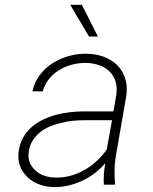

<svg xmlns="http://www.w3.org/2000/svg" viewBox="-20 -759 627 789"><path d="M406.7 0H451.7L452.6 -5.4Q450.7 -31.2 450.7 -56.9Q450.7 -82.5 454.6 -108.9L499.5 -368.7Q504.4 -408.7 493.4 -439.9Q482.4 -471.2 459.5 -493.7Q436.5 -515.1 403.8 -526.6Q371.1 -538.1 333 -538.1Q296.9 -538.6 261 -528.3Q225.1 -518.1 194.8 -498.5Q164.6 -479 143.1 -450.2Q121.6 -421.4 113.3 -383.8L155.3 -383.3Q163.6 -412.1 181.2 -434.1Q198.7 -456.1 222.7 -470.7Q246.6 -485.4 274.4 -492.9Q302.2 -500.5 331.5 -500.5Q361.3 -500 386.5 -491.5Q411.6 -482.9 429.2 -466.3Q446.3 -449.7 454.3 -425.5Q462.4 -401.4 458 -369.6L446.3 -301.3H324.7Q296.9 -301.3 267.3 -297.9Q237.8 -294.4 210 -287.1Q181.6 -279.3 155.8 -266.8Q129.9 -254.4 109.4 -236.3Q88.4 -217.8 74.7 -193.1Q61 -168.5 56.6 -136.2Q52.2 -102.5 62.7 -75.7Q73.2 -48.8 93.8 -30.3Q113.8 -11.2 142.1 -1Q170.4 9.3 201.7 9.8Q234.4 10.3 265.4 2.4Q296.4 -5.4 324.7 -19.5Q349.6 -31.7 371.8 -49.3Q394 -66.9 412.6 -88.4Q408.7 -65.9 407 -44.4Q405.3 -22.9 406.7 0ZM205.6 -29.3Q182.1 -29.8 160.9 -37.4Q139.6 -44.9 125 -59.1Q109.4 -72.8 101.8 -92.5Q94.2 -112.3 98.6 -137.7Q102.5 -163.1 114.7 -182.1Q127 -201.2 144.5 -215.3Q161.1 -229 181.9 -238Q202.6 -247.1 225.1 -252.4Q251 -259.8 278.1 -262.5Q305.2 -265.1 329.6 -265.1H440.4L418.5 -144.5Q400.4 -118.7 377.2 -97.2Q354 -75.7 327.1 -60.5Q299.8 -44.9 269 -36.6Q238.3 -28.3 205.6 -29.3ZM382.3 -608.9 316.4 -739.3H268.6L345.7 -608.9Z"/></svg>

Font: Roboto Mono ExtraLight
Style: Italic
Weight: 250
Italic angle: -10°
Monospace: yes
Designer: Google
Version: Version 3.000